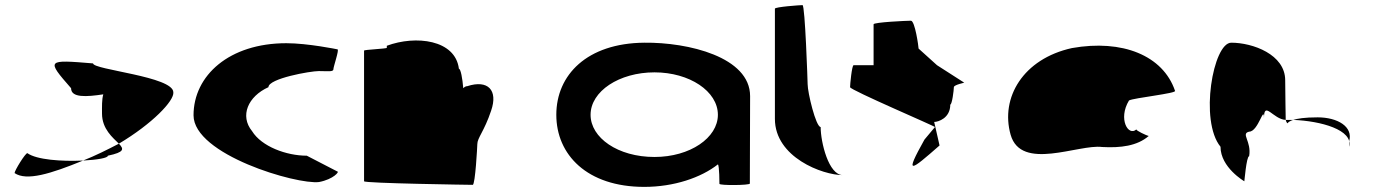

<svg xmlns="http://www.w3.org/2000/svg" viewBox="-20 -723 5440 751"><path d="M37 -46C84 -14 178 -43 305 -95C221 -91 123 -98 87 -124C79 -124 37 -56 37 -46ZM258 -378C258 -340 318 -344 384 -354C378 -333 379 -306 379 -279C379 -218 422 -184 445 -161C576 -239 662 -329 658 -362C658 -424 344 -450 344 -475C163 -490 160 -490 258 -378ZM305 -95C361 -98 402 -105 402 -114C468 -128 465 -140 445 -161C399 -137 353 -114 305 -95Z M737 -272C737 -118 1141 0 1228 -11C1285 -22 1308 -52 1300 -52L1180 -114C1100 -114 1003 -150 966 -210C917 -270 950 -346 1030 -382C1030 -416 1194 -445 1227 -445C1261 -445 1284 -441 1284 -452C1284 -462 1308 -530 1300 -530C1300 -530 1184 -554 1100 -554C877 -554 737 -428 737 -272Z M1404 -14C1404 -6 1819 0 1829 0C1839 0 1847 -152 1847 -159C1847 -184 1874 -209 1901 -290C1929 -371 1888 -412 1808 -386C1802 -386 1797 -383 1792 -378C1789 -416 1782 -454 1775 -454C1761 -568 1606 -586 1493 -544V-536C1492 -532 1404 -529 1404 -525Z M2156 -274C2156 -118 2276 8 2500 8C2616 8 2722 -28 2788 -80C2794 -76 2794 -4 2794 -4C2794 3 2913 2 2913 -5L2914 -347C2914 -500 2672 -558 2500 -556C2276 -554 2156 -430 2156 -274ZM2290 -274C2290 -366 2402 -440 2540 -440C2677 -440 2788 -366 2788 -274C2788 -184 2679 -109 2540 -109C2397 -109 2290 -184 2290 -274Z M3011 -258C3011 -108 3197 -38 3277 -38C3221 -38 3190 -167 3190 -226C3171 -227 3139 -361 3139 -394C3139 -401 3129 -703 3119 -703C3109 -703 3011 -696 3011 -689Z M3305 -382C3305 -371 3645 -226 3637 -226L3596 -177C3516 -34 3541 -54 3655 -154L3634 -246C3650 -246 3697 -261 3697 -314C3704 -314 3711 -371 3711 -382C3711 -392 3758 -400 3751 -400L3645 -468L3573 -533C3573 -540 3559 -642 3543 -642C3527 -642 3397 -636 3397 -628V-468H3319C3312 -468 3305 -392 3305 -382Z M3933 -196C3974 -52 4199 -160 4291 -148C4363 -144 4428 -152 4473 -191C4465 -193 4423 -212 4425 -217C4394 -188 4352 -257 4396 -330C4413 -340 4586 -358 4576 -368C4529 -506 4370 -570 4173 -535C3982 -493 3892 -341 3933 -196ZM4425 -217C4425 -217 4425 -218 4425 -218C4425 -218 4425 -217 4425 -217ZM4474 -192 4473 -191C4475 -191 4475 -191 4474 -190Z M4754 -149C4754 -68 4847 -14 4847 -14C4847 -6 4855 -112 4866 -112C4876 -171 4832 -200 4866 -208C4902 -208 4924 -314 4924 -261C4924 -331 4960 -256 5009 -254C5009 -281 5007 -346 5007 -409C5007 -510 4880 -556 4796 -556C4725 -556 4671 -250 4754 -149ZM5009 -254C5011 -246 5014 -242 5016 -241C5016 -237 5014 -246 5038 -254ZM5038 -254C5146 -250 5274 -215 5257 -149V-170C5274 -228 5211 -264 5134 -264C5082 -264 5055 -259 5038 -254Z"/></svg>

Font: Ampere
Style: SCSuExt
Weight: 400
Version: Version 1